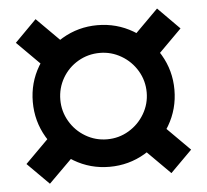

<svg xmlns="http://www.w3.org/2000/svg" viewBox="-47 -715 764 709"><g transform="rotate(-5 335.0 -360.0)"><path d="M73.2 -361Q73.2 -432 108.7 -492Q144.2 -552 204.2 -587.5Q264.2 -623 335.2 -623Q406.7 -623 466.9 -587.5Q527.2 -552 562.7 -492Q598.2 -432 598.2 -361Q598.2 -289.5 562.7 -229.2Q527.2 -169 466.9 -133.5Q406.7 -98 335.2 -98Q264.2 -98 204.2 -133.5Q144.2 -169 108.7 -229.2Q73.2 -289.5 73.2 -361ZM30 -135 151.8 -256.8 232.7 -176.8 110 -55ZM30 -584.3 110 -665 231.8 -543.2 152 -462.3ZM438.5 -176.8 518.5 -256.8 640.3 -135 560.3 -55ZM495.3 -359.8Q495.3 -403.3 473.5 -440.2Q451.6 -477 414.7 -498.6Q377.8 -520.2 335.2 -520.2Q291.5 -520.2 254.7 -498.8Q217.9 -477.3 196.5 -440.5Q175.2 -403.6 175.2 -360Q175.2 -317.5 196.7 -280.5Q218.2 -243.6 255 -221.8Q291.8 -200 335.2 -200Q378.7 -200 415.4 -221.9Q452.1 -243.8 473.7 -280.6Q495.3 -317.4 495.3 -359.8ZM438.5 -543.2 560.3 -665 640.3 -584.3 519.2 -463.2Z"/></g></svg>

Font: Tap Sans
Style: Regular
Weight: 400
Designer: Tap Payments
Foundry: Tap Payments
Version: Version 1.001;Glyphs 3.1.2 (3151)